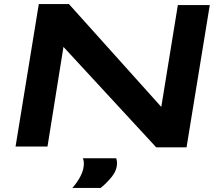

<svg xmlns="http://www.w3.org/2000/svg" viewBox="-20 -725 1092 950"><path d="M57 0 172 -705H321L778 -196L860 -700H1018L903 4H753L294 -493L215 0ZM390 58H555Q559 71 559 81Q559 117 534 148.5Q509 180 478 205H338Q362 178 378.5 146.5Q395 115 395 83Q395 69 390 58Z"/></svg>

Font: Georama Extra Expanded SemiBold
Style: Italic
Weight: 600
Width: 8
Italic angle: -9°
Designer: Jean-Baptiste Levee
Foundry: Production Type
Version: Version 1.000